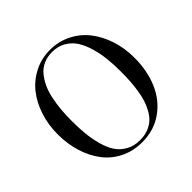

<svg xmlns="http://www.w3.org/2000/svg" viewBox="-191 -941 1131 1131"><g transform="rotate(-45 375.0 -375.0)"><path d="M375.5 9.8Q301.3 9.8 240.2 -20.3Q179.2 -50.3 139.2 -102.8Q99.1 -155.3 77.4 -225.1Q55.7 -294.9 55.7 -375Q55.7 -454.6 78.6 -524.9Q101.6 -595.2 142.8 -647.2Q184.1 -699.2 244.4 -729.5Q304.7 -759.8 375.5 -759.8Q446.3 -759.8 506.6 -729.5Q566.9 -699.2 607.9 -647.2Q648.9 -595.2 671.9 -524.9Q694.8 -454.6 694.8 -375Q694.8 -267.6 658 -181.2Q621.1 -94.7 547.6 -42.5Q474.1 9.8 375.5 9.8ZM375.5 -742.2Q335.4 -742.2 303.2 -727.8Q271 -713.4 249 -687Q227.1 -660.6 211.2 -627Q195.3 -593.3 186.5 -550.8Q177.7 -508.3 173.8 -465.6Q169.9 -422.9 169.9 -375Q169.9 -315.4 174.6 -266.6Q179.2 -217.8 192.6 -168Q206.1 -118.2 228 -84.2Q250 -50.3 287.6 -29.1Q325.2 -7.8 375.5 -7.8Q411.6 -7.8 441.4 -18.8Q471.2 -29.8 492.2 -48.6Q513.2 -67.4 529.1 -95.5Q544.9 -123.5 554.7 -154.1Q564.5 -184.6 570.3 -222.9Q576.2 -261.2 578.4 -297.1Q580.6 -333 580.6 -375Q580.6 -433.1 575.2 -483.2Q569.8 -533.2 555.4 -582.3Q541 -631.3 518.6 -665.8Q496.1 -700.2 459.5 -721.2Q422.9 -742.2 375.5 -742.2Z"/></g></svg>

Font: Bodoni* 11pt
Style: Regular
Weight: 400
Version: Version 2.3